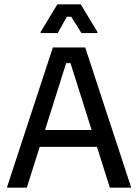

<svg xmlns="http://www.w3.org/2000/svg" viewBox="-20 -870 640 890"><path d="M104.2 0H13.3V-5L225 -650H375L586.7 -5V0H489.2L306.7 -577.5H286.7ZM442.5 -189.2H150.8L176.7 -267.5H416.7ZM247.5 -716.7H168.3V-721.7L245.8 -850H354.2L431.7 -721.7V-716.7H357.5L310 -792.5H290Z"/></svg>

Font: Familjen Grotesk Variable
Style: Regular
Weight: 400
Designer: Anders Wikstroem, Jonas Baeckman, Matilda Gysing, Kristian Moeller
Foundry: Familjen STHLM AB
Version: Version 2.000